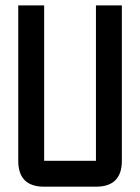

<svg xmlns="http://www.w3.org/2000/svg" viewBox="-20 -704 528 724"><path d="M341.8 -683.6H439.5V-97.7Q439.5 0 341.8 0H146.5Q48.8 0 48.8 -97.7V-683.6H146.5V-97.7H341.8Z"/></svg>

Font: BabelStone Runic Norn
Style: Regular
Weight: 400
Designer: Andrew West
Foundry: BabelStone
Version: Version 3.002 March 14, 2022